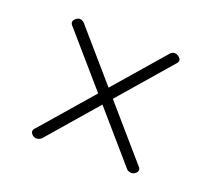

<svg xmlns="http://www.w3.org/2000/svg" viewBox="-75 -621 619 562"><g transform="rotate(20 234.0 -340.5)"><path d="M74 -158.5Q61 -170 74.5 -182L368.5 -521Q374.5 -527 381.2 -527.2Q388 -527.5 394.5 -522.5Q401.5 -517 401.8 -511.5Q402 -506 395 -499L101.5 -160Q95 -155 88 -154Q81 -153 74 -158.5ZM394 -158.5Q387.5 -153.5 380 -154.2Q372.5 -155 367.5 -159.5L74 -498Q67.5 -504 67.8 -510.2Q68 -516.5 75 -521.5Q87 -532 100.5 -520L394.5 -181Q400.5 -175.5 400.5 -169.8Q400.5 -164 394 -158.5Z"/></g></svg>

Font: Fraunces 60pt
Style: Regular
Weight: 400
Version: Version 1.000;[b76b70a41]